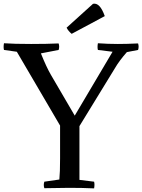

<svg xmlns="http://www.w3.org/2000/svg" viewBox="-35 -1038 786 1061"><path d="M246 -625 378 -399 587 -752 506 -762Q502 -777 506 -799Q561 -795 616 -795Q664 -795 728 -798Q734 -780 728 -762L666 -750Q623 -701 600 -661L404 -341V-44L485 -34Q489 -19 485 3Q422 0 348 0Q294 0 210 2Q204 -16 210 -34L293 -46Q297 -84 297 -163V-344L58 -752L-13 -762Q-17 -777 -13 -799Q42 -795 137 -795Q224 -795 289 -798Q295 -780 289 -762L191 -743Q222 -666 246 -625ZM544 -949 361 -851Q342 -867 333 -885L479 -1017Q498 -1021 514 -1004.5Q530 -988 544 -949Z"/></svg>

Font: Adamina
Style: Regular
Weight: 400
Designer: Cyreal (www.cyreal.org)
Foundry: Alexei Vanyashin
Version: Version 1.013